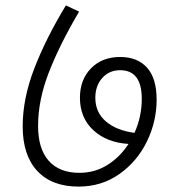

<svg xmlns="http://www.w3.org/2000/svg" viewBox="-20 -695 645 711"><path d="M560 -326Q560 -245 524 -171Q488 -97 422 -50.5Q356 -4 271 -4Q172 -4 118 -62Q64 -120 64 -227Q64 -330 107 -441.5Q150 -553 224 -675L273 -652Q202 -532 161.5 -428.5Q121 -325 121 -229Q121 -144 160.5 -99.5Q200 -55 274 -55Q331 -55 377.5 -84Q424 -113 456 -162Q375 -167 325.5 -213Q276 -259 276 -333Q276 -400 317 -442Q358 -484 425 -484Q489 -484 524.5 -444.5Q560 -405 560 -326ZM505 -329Q505 -435 425 -435Q384 -435 358.5 -406Q333 -377 333 -333Q333 -279 372 -245.5Q411 -212 478 -203Q505 -263 505 -329Z"/></svg>

Font: FiraGO Light
Style: Italic
Weight: 300
Italic angle: -8°
Designer: bBox Type GmbH
Foundry: bBox Type GmbH
Version: Version 1.001